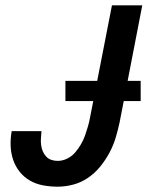

<svg xmlns="http://www.w3.org/2000/svg" viewBox="-20 -690 590 722"><path d="M197 12Q169 12 142 7Q115 2 92.5 -11Q70 -24 54 -44Q38 -64 29.5 -89Q21 -114 20 -141.5Q19 -169 24 -197H136Q135 -184 134 -171Q133 -158 134.5 -145.5Q136 -133 140.5 -122Q145 -111 153 -102Q161 -93 172.5 -89Q184 -85 197 -85Q215 -85 232.5 -93.5Q250 -102 262.5 -116.5Q275 -131 284.5 -147.5Q294 -164 300 -181Q306 -198 311 -215.5Q316 -233 319 -250L401 -670H515L430 -231Q424 -203 415.5 -174Q407 -145 392.5 -117.5Q378 -90 358 -65Q338 -40 312 -22Q286 -4 256 4Q226 12 197 12ZM509 -310H226V-386H509Z"/></svg>

Font: Lode
Style: Bold Italic
Weight: 700
Italic angle: -11°
Monospace: yes
Designer: Belleve Invis
Foundry: Belleve Invis
Version: Version 29.2.0; ttfautohint (v1.8.3)